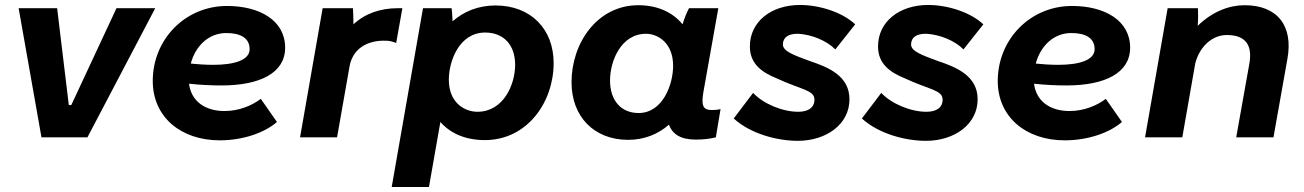

<svg xmlns="http://www.w3.org/2000/svg" viewBox="-20 -553 5250 773"><path d="M147 0H332L605 -520H449L267 -130H257L210 -520H55Z M865 12C957 12 1045 -18 1095 -62L1030 -155C993 -127 941 -106 884 -106C806 -106 750 -145 741 -216C787 -211 831 -209 872 -209C1028 -209 1128 -260 1128 -361C1128 -471 1025 -529 894 -529C726 -529 595 -395 595 -227C595 -82 708 12 865 12ZM748 -297C767 -368 820 -420 891 -420C950 -420 985 -399 985 -355C985 -310 921 -292 839 -292C809 -292 777 -294 748 -297Z M1188 0H1337L1387 -284C1398 -351 1452 -393 1537 -389C1550 -389 1565 -384 1575 -380L1600 -520H1582C1512 -520 1450 -499 1403 -455C1403 -477 1402 -501 1401 -520H1279Z M1557 200H1707L1753 -62C1793 -16 1854 11 1932 11C2103 11 2209 -142 2209 -299C2209 -437 2116 -531 1975 -531C1906 -531 1847 -507 1802 -467C1801 -488 1800 -509 1798 -520H1683ZM1902 -103C1852 -103 1787 -138 1787 -232C1787 -307 1829 -422 1933 -422C2008 -422 2054 -372 2054 -292C2054 -214 2008 -103 1902 -103Z M2781 9C2810 9 2838 6 2862 0L2881 -114C2870 -111 2859 -110 2846 -110C2809 -110 2803 -129 2812 -183L2872 -520H2754C2745 -503 2735 -479 2728 -455C2689 -503 2628 -532 2550 -532C2384 -532 2281 -379 2281 -222C2281 -84 2371 10 2509 10C2574 10 2630 -13 2673 -51C2688 -12 2721 9 2781 9ZM2581 -417C2627 -417 2690 -382 2690 -288C2690 -214 2649 -98 2551 -98C2480 -98 2436 -149 2436 -229C2436 -307 2480 -417 2581 -417Z M3192 14C3307 14 3400 -53 3400 -153C3400 -247 3316 -282 3241 -307C3173 -332 3132 -347 3132 -374C3132 -403 3155 -418 3194 -417C3248 -414 3309 -389 3343 -354L3423 -455C3371 -504 3279 -533 3201 -533C3085 -533 2999 -466 2999 -366C2999 -294 3050 -261 3106 -238C3204 -192 3259 -191 3259 -152C3259 -119 3233 -103 3194 -103C3129 -103 3052 -136 3012 -179L2934 -76C3003 -13 3111 14 3192 14Z M3708 14C3823 14 3916 -53 3916 -153C3916 -247 3832 -282 3757 -307C3689 -332 3648 -347 3648 -374C3648 -403 3671 -418 3710 -417C3764 -414 3825 -389 3859 -354L3939 -455C3887 -504 3795 -533 3717 -533C3601 -533 3515 -466 3515 -366C3515 -294 3566 -261 3622 -238C3720 -192 3775 -191 3775 -152C3775 -119 3749 -103 3710 -103C3645 -103 3568 -136 3528 -179L3450 -76C3519 -13 3627 14 3708 14Z M4267 12C4359 12 4447 -18 4497 -62L4432 -155C4395 -127 4343 -106 4286 -106C4208 -106 4152 -145 4143 -216C4189 -211 4233 -209 4274 -209C4430 -209 4530 -260 4530 -361C4530 -471 4427 -529 4296 -529C4128 -529 3997 -395 3997 -227C3997 -82 4110 12 4267 12ZM4150 -297C4169 -368 4222 -420 4293 -420C4352 -420 4387 -399 4387 -355C4387 -310 4323 -292 4241 -292C4211 -292 4179 -294 4150 -297Z M4590 0H4740L4792 -297C4809 -365 4860 -412 4919 -412C5000 -412 5022 -366 5010 -297L4957 0H5107L5163 -315C5188 -451 5121 -532 4991 -532C4930 -532 4863 -508 4802 -449C4804 -474 4804 -499 4803 -520H4681Z"/></svg>

Font: Fixel Display 20240404
Style: Bold Italic
Weight: 700
Italic angle: -10°
Designer: AlfaBravo + MacPaw
Foundry: Kyrylo Tkachov, Marchela Mozhyna, Serhii Makarenko, Maria Weinstein, Zakhar Kryvoshyya
Version: Version 1.211;Glyphs 3.2 (3225)